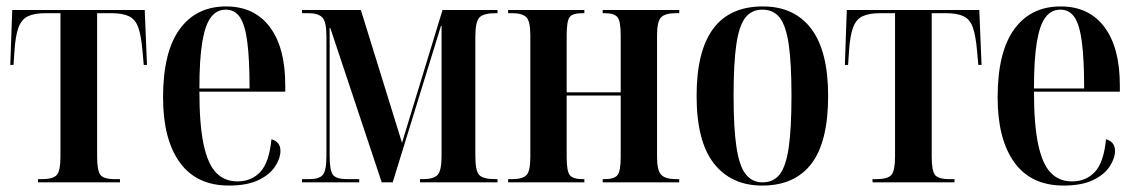

<svg xmlns="http://www.w3.org/2000/svg" viewBox="-20 -567 3538 597"><path d="M98 0V-10H109Q146 -10 157 -23.5Q168 -37 168 -80V-526H122Q87 -526 67 -516.5Q47 -507 37.5 -481.5Q28 -456 25 -409L22 -365H12L18 -536H430L437 -365H427L423 -409Q419 -456 410 -481.5Q401 -507 381 -516.5Q361 -526 326 -526H282V-80Q282 -37 292 -23.5Q302 -10 337 -10H353V0Z M692 10Q591 10 539 -62Q487 -134 487 -264Q487 -405 538.5 -476Q590 -547 683 -547Q771 -547 819 -483Q867 -419 867 -302V-282H600Q600 -180 613 -118.5Q626 -57 652 -30Q678 -3 718 -3Q762 -3 789.5 -32.5Q817 -62 824 -134Q852 -126 852 -98Q852 -75 835.5 -49.5Q819 -24 783.5 -7Q748 10 692 10ZM756 -292Q756 -382 749 -436Q742 -490 726 -513.5Q710 -537 682 -537Q654 -537 636 -513.5Q618 -490 609 -436.5Q600 -383 600 -292Z M919 0V-10H942Q972 -10 983.5 -23Q995 -36 995 -82V-454Q995 -500 982 -513Q969 -526 939 -526H919V-536H1102L1230 -123L1356 -536H1527V-526H1521Q1484 -526 1471 -513Q1458 -500 1458 -453V-82Q1458 -36 1470 -23Q1482 -10 1521 -10H1527V0H1286V-10H1295Q1328 -10 1340.5 -23Q1353 -36 1353 -82V-486H1351L1201 0H1167L1007 -480H1005V-83Q1005 -36 1015.5 -23Q1026 -10 1060 -10H1097V0Z M1560 0V-10H1572Q1604 -10 1616.5 -22Q1629 -34 1629 -79V-457Q1629 -501 1616.5 -513.5Q1604 -526 1572 -526H1560V-536H1797V-526H1791Q1760 -526 1751 -513.5Q1742 -501 1742 -457V-280H1910V-457Q1910 -501 1900 -513.5Q1890 -526 1860 -526H1854V-536H2092V-526H2081Q2049 -526 2036 -513.5Q2023 -501 2023 -457V-79Q2023 -37 2036 -23.5Q2049 -10 2082 -10H2092V0H1854V-10H1860Q1890 -10 1900 -22.5Q1910 -35 1910 -79V-270H1742V-79Q1742 -34 1752 -22Q1762 -10 1792 -10H1797V0Z M2350 10Q2254 10 2200 -58.5Q2146 -127 2146 -269Q2146 -547 2352 -547Q2450 -547 2502.5 -477.5Q2555 -408 2555 -269Q2555 -126 2503 -58Q2451 10 2350 10ZM2351 0Q2385 0 2404.5 -25Q2424 -50 2432.5 -109Q2441 -168 2441 -269Q2441 -370 2432.5 -428.5Q2424 -487 2404.5 -512Q2385 -537 2350 -537Q2317 -537 2297.5 -512Q2278 -487 2269.5 -428.5Q2261 -370 2261 -269Q2261 -168 2270 -109Q2279 -50 2299 -25Q2319 0 2351 0Z M2693 0V-10H2704Q2741 -10 2752 -23.5Q2763 -37 2763 -80V-526H2717Q2682 -526 2662 -516.5Q2642 -507 2632.5 -481.5Q2623 -456 2620 -409L2617 -365H2607L2613 -536H3025L3032 -365H3022L3018 -409Q3014 -456 3005 -481.5Q2996 -507 2976 -516.5Q2956 -526 2921 -526H2877V-80Q2877 -37 2887 -23.5Q2897 -10 2932 -10H2948V0Z M3287 10Q3186 10 3134 -62Q3082 -134 3082 -264Q3082 -405 3133.5 -476Q3185 -547 3278 -547Q3366 -547 3414 -483Q3462 -419 3462 -302V-282H3195Q3195 -180 3208 -118.5Q3221 -57 3247 -30Q3273 -3 3313 -3Q3357 -3 3384.5 -32.5Q3412 -62 3419 -134Q3447 -126 3447 -98Q3447 -75 3430.5 -49.5Q3414 -24 3378.5 -7Q3343 10 3287 10ZM3351 -292Q3351 -382 3344 -436Q3337 -490 3321 -513.5Q3305 -537 3277 -537Q3249 -537 3231 -513.5Q3213 -490 3204 -436.5Q3195 -383 3195 -292Z"/></svg>

Font: Noto Serif Display ExtraCondensed SemiBold
Style: Regular
Weight: 600
Width: 2
Designer: Monotype Design Team
Foundry: Monotype Imaging Inc.
Version: Version 2.009